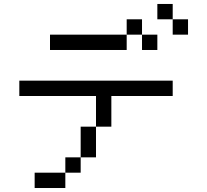

<svg xmlns="http://www.w3.org/2000/svg" viewBox="-20 -943 1040 963"><path d="M230.8 -769.2H615.4V-692.3H230.8ZM76.9 -538.5H846.2V-461.5H538.5V-307.7H461.5V-461.5H76.9ZM461.5 -307.7V-153.8H384.6V-307.7ZM384.6 -153.8V-76.9H307.7V-153.8ZM307.7 -76.9V0H153.8V-76.9ZM846.2 -846.2H923.1V-769.2H846.2ZM769.2 -923.1H846.2V-846.2H769.2ZM692.3 -769.2H769.2V-692.3H692.3ZM615.4 -846.2H692.3V-769.2H615.4Z"/></svg>

Font: Mintsoda - Lime Green 13x16
Style: Regular
Weight: 400
Designer: Mintsoda-15
Version: Version 1.0